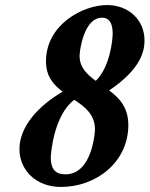

<svg xmlns="http://www.w3.org/2000/svg" viewBox="-20 -730 592 760"><path d="M359 -410C324 -436 295 -463 295 -509C295 -527 311 -660 384 -660C414 -660 426 -636 426 -597C426 -572 415 -463 359 -410ZM57 -140C57 -57 122 10 221 10C362 10 488 -89 488 -235C488 -304 453 -342 412 -372C540 -458 552 -530 552 -570C552 -653 487 -710 404 -710C307 -710 162 -632 162 -487C162 -428 191 -395 228 -367C135 -313 57 -231 57 -140ZM274 -335C317 -307 356 -276 356 -217C356 -215 348 -40 239 -40C195 -40 181 -66 181 -106C181 -125 194 -275 274 -335Z"/></svg>

Font: Pfennig
Style: BoldItalic
Weight: 700
Italic angle: -13°
Version: Version 20100423